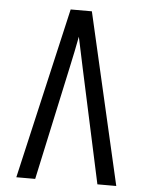

<svg xmlns="http://www.w3.org/2000/svg" viewBox="-53 -778 630 821"><g transform="rotate(5 262.5 -367.5)"><path d="M48 0 217 -735H308L477 0H396L290 -490Q283 -523 276 -556Q269 -589 262 -622Q256 -589 249 -556Q242 -523 235 -490L129 0Z"/></g></svg>

Font: Iosevka Pride
Style: Regular
Weight: 400
Monospace: yes
Designer: Belleve Invis
Foundry: Belleve Invis
Version: Version 30.3.1; ttfautohint (v1.8.4)